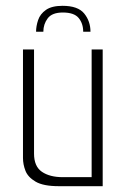

<svg xmlns="http://www.w3.org/2000/svg" viewBox="-20 -640 436 660"><path d="M195 -620Q248 -620 269.5 -593.5Q291 -567 291 -531H266Q266 -559 250.5 -578Q235 -597 196 -597Q159 -597 144 -577Q129 -557 129 -531H104Q104 -550 111 -571Q118 -592 138 -606Q158 -620 195 -620ZM182 0Q129 0 102.5 -15.5Q76 -31 67.5 -53Q59 -75 59 -97V-470H97V-112Q97 -68 124 -49.5Q151 -31 196 -31H295V-470H333V0Z"/></svg>

Font: Smooch Sans Thin Light
Style: Regular
Weight: 300
Version: Version 1.010